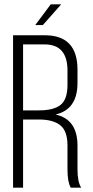

<svg xmlns="http://www.w3.org/2000/svg" viewBox="-20 -862 426 882"><path d="M213 -842H261L177 -747H142ZM40 -700H186Q336 -700 336 -542V-481Q336 -359 235 -336Q336 -314 336 -193V-84Q336 -26 353 0H305Q290 -26 290 -84V-194Q290 -260 257 -286.5Q224 -313 159 -313H86V0H40ZM86 -355H160Q226 -355 258 -380Q290 -405 290 -472V-538Q290 -658 185 -658H86Z"/></svg>

Font: Bebas Neue Book
Style: Regular
Weight: 400
Designer: Ryoichi Tsunekawa
Foundry: Ryoichi Tsunekawa
Version: Version 001.003